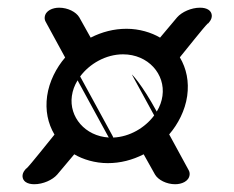

<svg xmlns="http://www.w3.org/2000/svg" viewBox="-20 -542 609 499"><path d="M382.9 -88.3C391.1 -74.4 412.7 -63.2 435.3 -63.2C451.7 -63.2 470.8 -70.4 472.8 -87.6C473.3 -92 472.3 -96.2 470.3 -99.8L419.7 -192.7C442.7 -219.3 461.2 -255.1 466.5 -292.6C471.7 -330 464.7 -363.8 447.4 -393C465.2 -414.6 509.2 -470.6 520 -481H520.9L524.5 -485.4C533.5 -496.3 531.9 -509.4 522.6 -516.1C516.8 -520.2 509 -522 499.8 -522C477.2 -522 452.6 -511 440.3 -496.9L396 -444.2C373.4 -457.6 341.9 -467.2 309 -467.2C276.2 -467.2 245.2 -459.2 215.6 -444.2L186.1 -496.9C177.8 -511 156.3 -522 133.7 -522C117.3 -522 98.2 -514.8 96.2 -497.6C95.7 -493.2 96.7 -489 98.7 -485.4L149.3 -392.5C126.3 -365.9 107.8 -330.1 102.5 -292.6C97.3 -255.2 104.3 -221.4 121.6 -192.2C103.8 -170.6 59.8 -114.6 49 -104.2H48.1L44.5 -99.8C35.5 -88.9 37.1 -75.8 46.4 -69.1C52.2 -65 60 -63.2 69.2 -63.2C91.8 -63.2 116.4 -74.2 128.7 -88.3L173 -141C195.6 -127.6 227.1 -118 260 -118C292.8 -118 323.8 -126 353.4 -141ZM274.2 -184.5 273.4 -187.1C273.2 -187.4 272.5 -188.7 271.1 -191.4C261.6 -208.7 225 -275.9 188.3 -343.3C212.6 -376 254.7 -400.8 299.7 -400.8C365.1 -400.8 410.2 -349.2 402.2 -292.6C400.2 -278.4 395.4 -265.3 387.4 -252C347.5 -325.1 322.2 -349.4 322.7 -348.4C322.9 -347.9 350.2 -298 380.7 -242C357.3 -210.4 317.3 -186.2 274.2 -184.5ZM262.7 -184.6C201.1 -188.3 159.1 -238.2 166.8 -292.6C168.8 -306.8 173.6 -319.9 181.6 -333.2C232.8 -239.4 256.6 -195.6 262.7 -184.6Z"/></svg>

Font: Hi.
Style: Black
Weight: 400
Designer: Mew Too, Robert Jablonski
Foundry: Cannot Into Space Fonts
Version: Version 1.996